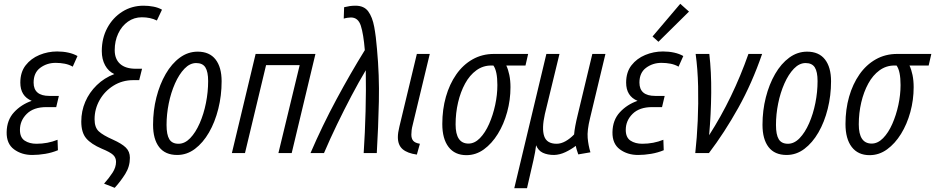

<svg xmlns="http://www.w3.org/2000/svg" viewBox="-20 -806 4924 1011"><path d="M150 10Q94 10 54 -19.5Q14 -49 15 -110Q16 -174 54 -215Q92 -256 147 -275Q87 -300 87 -371Q87 -426 115 -462Q143 -498 187.5 -516.5Q232 -535 281 -535Q312 -535 339.5 -529Q367 -523 388 -511L363 -455Q344 -466 321 -470.5Q298 -475 273 -475Q227 -475 192 -449Q157 -423 157 -371Q157 -301 240 -301H290L276 -242H224Q157 -242 121 -206.5Q85 -171 85 -122Q85 -82 110 -65.5Q135 -49 172 -49Q231 -49 283 -70L285 -15Q254 -2 218.5 4Q183 10 150 10Z M584 183 528 161Q554 132 572.5 103.5Q591 75 591 46Q591 24 575.5 9.5Q560 -5 516 -23Q460 -47 434 -77.5Q408 -108 408 -166Q408 -221 429 -270Q450 -319 489.5 -357.5Q529 -396 582 -416Q551 -430 533.5 -462Q516 -494 516 -537Q516 -605 545 -659Q574 -713 624 -744.5Q674 -776 736 -776Q763 -776 788.5 -771Q814 -766 833 -755L806 -698Q772 -715 727 -715Q686 -715 653.5 -692Q621 -669 602.5 -629.5Q584 -590 584 -542Q584 -495 612.5 -469.5Q641 -444 695 -444H728L713 -384H682Q624 -384 577.5 -355Q531 -326 504.5 -279Q478 -232 478 -178Q478 -135 500 -114.5Q522 -94 574 -71Q621 -50 642.5 -29Q664 -8 664 25Q664 71 639.5 110Q615 149 584 183Z M913 10Q850 10 818 -31.5Q786 -73 786 -149Q786 -224 803.5 -293Q821 -362 852.5 -416.5Q884 -471 927 -502.5Q970 -534 1021 -534Q1083 -534 1115 -493Q1147 -452 1147 -378Q1147 -303 1129.5 -233Q1112 -163 1080.5 -108.5Q1049 -54 1006.5 -22Q964 10 913 10ZM920 -49Q953 -49 981.5 -78.5Q1010 -108 1031.5 -157Q1053 -206 1064.5 -264Q1076 -322 1076 -379Q1076 -428 1061.5 -451Q1047 -474 1013 -474Q980 -474 951.5 -444.5Q923 -415 901.5 -366.5Q880 -318 868.5 -261Q857 -204 857 -148Q857 -97 871.5 -73Q886 -49 920 -49Z M1201 0 1326 -522H1641L1516 0H1446L1558 -463H1381L1270 0Z M1615 0Q1677 -144 1751.5 -282.5Q1826 -421 1901 -542Q1894 -627 1880 -670.5Q1866 -714 1828 -714Q1821 -714 1810.5 -712.5Q1800 -711 1790 -708L1792 -768Q1808 -772 1822 -774Q1836 -776 1852 -776Q1897 -776 1919 -746Q1941 -716 1950.5 -664.5Q1960 -613 1965 -549Q1978 -409 1975 -271.5Q1972 -134 1964 0H1895Q1902 -106 1905 -220.5Q1908 -335 1906 -436Q1869 -374 1830.5 -301Q1792 -228 1755 -151.5Q1718 -75 1686 0Z M2175 8Q2125 1 2100 -20.5Q2075 -42 2075 -84Q2075 -107 2083 -139L2175 -522H2243L2153 -148Q2149 -133 2147.5 -120.5Q2146 -108 2146 -97Q2146 -76 2156 -64.5Q2166 -53 2191 -49Z M2436 11Q2375 11 2342 -32Q2309 -75 2309 -153Q2309 -230 2328 -296.5Q2347 -363 2382.5 -414Q2418 -465 2468.5 -493.5Q2519 -522 2581 -522H2761L2747 -461H2646Q2656 -440 2662 -411Q2668 -382 2668 -347Q2668 -280 2650.5 -216Q2633 -152 2601.5 -101Q2570 -50 2528 -19.5Q2486 11 2436 11ZM2447 -50Q2479 -50 2507 -78.5Q2535 -107 2555.5 -153.5Q2576 -200 2587.5 -253.5Q2599 -307 2599 -358Q2599 -432 2578 -461H2566Q2523 -461 2488 -435.5Q2453 -410 2429 -366Q2405 -322 2392 -266.5Q2379 -211 2379 -151Q2379 -50 2447 -50Z M2688 185 2857 -522H2926L2849 -205Q2832 -129 2845.5 -89Q2859 -49 2911 -49Q2934 -49 2958 -62.5Q2982 -76 3003 -98Q3006 -136 3022 -201L3099 -522H3168L3087 -184Q3071 -119 3074.5 -79.5Q3078 -40 3089 -4L3025 7Q3021 -5 3017.5 -15.5Q3014 -26 3012 -38Q2987 -19 2957.5 -5Q2928 9 2898 10Q2863 10 2838.5 -1.5Q2814 -13 2803 -41Q2801 -25 2797.5 -4.5Q2794 16 2789 37L2755 185Z M3340 10Q3284 10 3244 -19.5Q3204 -49 3205 -110Q3206 -174 3244 -215Q3282 -256 3337 -275Q3277 -300 3277 -371Q3277 -426 3305 -462Q3333 -498 3377.5 -516.5Q3422 -535 3471 -535Q3502 -535 3529.5 -529Q3557 -523 3578 -511L3553 -455Q3534 -466 3511 -470.5Q3488 -475 3463 -475Q3417 -475 3382 -449Q3347 -423 3347 -371Q3347 -301 3430 -301H3480L3466 -242H3414Q3347 -242 3311 -206.5Q3275 -171 3275 -122Q3275 -82 3300 -65.5Q3325 -49 3362 -49Q3421 -49 3473 -70L3475 -15Q3444 -2 3408.5 4Q3373 10 3340 10ZM3447 -586 3416 -614 3562 -786 3608 -745Z M3641 0Q3650 -80 3654 -170.5Q3658 -261 3656 -351.5Q3654 -442 3643 -522H3715Q3726 -427 3725 -317Q3724 -207 3714 -94Q3839 -289 3921 -522H3993Q3940 -368 3867.5 -238Q3795 -108 3713 0Z M4122 10Q4059 10 4027 -31.5Q3995 -73 3995 -149Q3995 -224 4012.5 -293Q4030 -362 4061.5 -416.5Q4093 -471 4136 -502.5Q4179 -534 4230 -534Q4292 -534 4324 -493Q4356 -452 4356 -378Q4356 -303 4338.5 -233Q4321 -163 4289.5 -108.5Q4258 -54 4215.5 -22Q4173 10 4122 10ZM4129 -49Q4162 -49 4190.5 -78.5Q4219 -108 4240.5 -157Q4262 -206 4273.5 -264Q4285 -322 4285 -379Q4285 -428 4270.5 -451Q4256 -474 4222 -474Q4189 -474 4160.5 -444.5Q4132 -415 4110.5 -366.5Q4089 -318 4077.5 -261Q4066 -204 4066 -148Q4066 -97 4080.5 -73Q4095 -49 4129 -49Z M4559 11Q4498 11 4465 -32Q4432 -75 4432 -153Q4432 -230 4451 -296.5Q4470 -363 4505.5 -414Q4541 -465 4591.5 -493.5Q4642 -522 4704 -522H4884L4870 -461H4769Q4779 -440 4785 -411Q4791 -382 4791 -347Q4791 -280 4773.5 -216Q4756 -152 4724.5 -101Q4693 -50 4651 -19.5Q4609 11 4559 11ZM4570 -50Q4602 -50 4630 -78.5Q4658 -107 4678.5 -153.5Q4699 -200 4710.5 -253.5Q4722 -307 4722 -358Q4722 -432 4701 -461H4689Q4646 -461 4611 -435.5Q4576 -410 4552 -366Q4528 -322 4515 -266.5Q4502 -211 4502 -151Q4502 -50 4570 -50Z"/></svg>

Font: Ubuntu Sans Condensed
Style: Italic
Weight: 400
Width: 3
Italic angle: -13.5°
Designer: Dalton Maag Ltd
Foundry: Dalton Maag Ltd
Version: Version 1.006; ttfautohint (v1.8.4.7-5d5b)